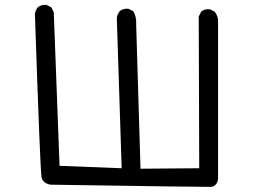

<svg xmlns="http://www.w3.org/2000/svg" viewBox="-20 -762 1040 776"><path d="M183.6 -15.6Q153.3 -21.5 147.9 -45.9Q142.6 -70.3 121.1 -705.1Q123 -720.7 132.8 -732.4Q146.5 -744.1 168 -742.2L187.5 -732.4L197.3 -712.9L220.7 -91.8L471.7 -82L452.1 -689.5Q454.1 -705.1 463.9 -716.8Q477.5 -728.5 499 -726.6L518.6 -716.8Q532.2 -693.4 530.3 -664.1L547.9 -80.1L785.2 -82L783.2 -695.3L793 -714.8Q806.6 -726.6 828.1 -724.6L847.7 -714.8Q863.3 -695.3 861.3 -669.9V-37.1Q855.5 -7.8 831.5 -6.8Q807.6 -5.9 183.6 -15.6Z"/></svg>

Font: NaikaiFont
Style: Regular-Lite
Weight: 400
Version: Version 1.67